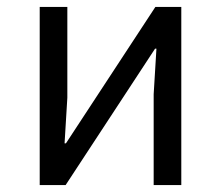

<svg xmlns="http://www.w3.org/2000/svg" viewBox="-20 -536 640 556"><path d="M95 -516H175V-253L167 -121H171L430 -516H505V0H425V-263L433 -395H429L170 0H95Z"/></svg>

Font: IBM Plaex Mono
Style: Regular
Weight: 400
Designer: Mike Abbink, Paul van der Laan, Pieter van Rosmalen
Foundry: Bold Monday
Version: Version 2.003